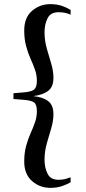

<svg xmlns="http://www.w3.org/2000/svg" viewBox="-20 -740 416 927"><path d="M223 -720Q256 -720 281 -711Q306 -702 321 -692V-669Q311 -674 296.5 -677.5Q282 -681 262 -681Q224 -681 209.5 -651.5Q195 -622 195 -585Q195 -544 206 -505.5Q217 -467 227.5 -432Q238 -397 238 -364Q238 -321 213 -301.5Q188 -282 141 -276Q188 -271 213 -251.5Q238 -232 238 -189Q238 -157 227.5 -121.5Q217 -86 206 -47.5Q195 -9 195 32Q195 69 209.5 98.5Q224 128 262 128Q282 128 296.5 124Q311 120 321 116V140Q306 149 281 158Q256 167 223 167Q172 167 134.5 134Q97 101 97 40Q97 -2 106 -35Q115 -68 127.5 -96Q140 -124 149 -149.5Q158 -175 158 -203Q158 -235 145 -245Q132 -255 95 -258L45 -262V-290L95 -294Q132 -297 145 -308Q158 -319 158 -350Q158 -377 149 -403Q140 -429 127.5 -456.5Q115 -484 106 -517.5Q97 -551 97 -593Q97 -655 134.5 -687.5Q172 -720 223 -720Z"/></svg>

Font: Gulzar
Style: Regular
Weight: 400
Designer: Borna Izadpanah, Alice Savoie, Simon Cozens, Fiona Ross
Version: Version 1.000;[7b34f74]; ttfautohint (v1.8.4)